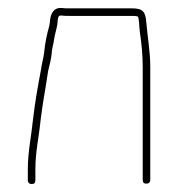

<svg xmlns="http://www.w3.org/2000/svg" viewBox="-20 -460 447 483"><path d="M133 -421C140 -420 148 -420 155 -420H312C317 -420 321 -420 325 -419C329 -419 329 -408 330 -402C330 -395 331 -387 332 -378C336 -351 339 -323 339 -292V-8C339 -1 342 2 348 2C354 2 358 -1 358 -8V-292C358 -330 351 -369 348 -404C346 -431 339 -439 312 -439H155C148 -439 141 -439 134 -440C116 -441 108 -427 106 -410C106 -406 105 -401 104 -395C98 -374 93 -351 91 -327C89 -311 85 -301 83 -284C75 -242 68 -203 63 -159C59 -118 50 -79 50 -34V-7C50 0 54 3 60 3C66 3 69 0 69 -7V-34C69 -79 78 -115 82 -157C87 -200 95 -239 101 -281C105 -298 108 -308 110 -325C110 -336 115 -350 116 -361C118 -376 125 -393 125 -408C126 -414 126 -421 133 -421Z"/></svg>

Font: Electronic
Style: ExThn
Weight: 100
Version: Version 1.011